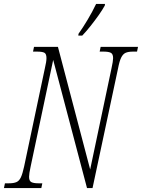

<svg xmlns="http://www.w3.org/2000/svg" viewBox="-42 -951 718 971"><path d="M-22 0 -17 -24H4Q27 -24 41 -30Q55 -36 63.5 -54Q72 -72 80 -109L185 -606Q189 -623 191 -635.5Q193 -648 193 -657Q193 -678 183 -684Q173 -690 145 -690H125L130 -714H251L414 -94L522 -606Q530 -642 530 -657Q530 -678 518.5 -684Q507 -690 482 -690H462L467 -714H656L651 -690H631Q607 -690 593.5 -684Q580 -678 571 -660Q562 -642 555 -605L426 0H398L227 -648L113 -109Q105 -72 105 -57Q105 -36 116.5 -30Q128 -24 152 -24H172L167 0ZM354 -771 355 -780Q377 -811 401 -851Q425 -891 444 -931H489L488 -923Q476 -901 456.5 -873.5Q437 -846 415.5 -819Q394 -792 374 -771Z"/></svg>

Font: Noto Serif ExtraCondensed ExtraLight
Style: Italic
Weight: 200
Width: 2
Italic angle: -12°
Designer: Monotype Design Team
Foundry: Monotype Imaging Inc.
Version: Version 2.014; ttfautohint (v1.8.4.7-5d5b)